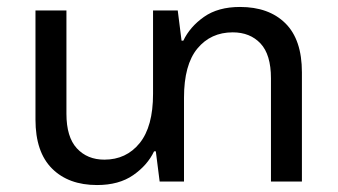

<svg xmlns="http://www.w3.org/2000/svg" viewBox="-20 -522 971 552"><path d="M670 -502Q753 -502 800.5 -455Q848 -408 848 -314V0H759V-297Q759 -365 729 -397Q699 -429 649 -429Q586 -429 547.5 -382.5Q509 -336 509 -241V0H439L428 -87H423Q404 -47 363 -18.5Q322 10 259 10Q177 10 129.5 -37.5Q82 -85 82 -178V-492H171V-195Q171 -128 201 -95.5Q231 -63 280 -63Q343 -63 381.5 -110.5Q420 -158 420 -252V-492H491L502 -405H507Q526 -445 566.5 -473.5Q607 -502 670 -502Z"/></svg>

Font: Noto Sans Living
Style: Regular
Weight: 400
Designer: Monotype Design Team
Foundry: Monotype Imaging Inc.
Version: Version 2.013; ttfautohint (v1.8.4.7-5d5b)